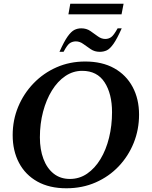

<svg xmlns="http://www.w3.org/2000/svg" viewBox="-20 -1000 814 1030"><path d="M336 10Q245 10 180.5 -26Q116 -62 82 -126.5Q48 -191 48 -275Q48 -356 77.5 -427Q107 -498 160 -553Q213 -608 283.5 -639Q354 -670 437 -670Q528 -670 592.5 -634Q657 -598 691.5 -533.5Q726 -469 726 -385Q726 -305 697.5 -234Q669 -163 617 -108Q565 -53 493.5 -21.5Q422 10 336 10ZM355 -40Q406 -40 447.5 -68.5Q489 -97 519 -146.5Q549 -196 565 -261Q581 -326 581 -398Q581 -497 541 -558.5Q501 -620 421 -620Q372 -620 330.5 -592Q289 -564 258.5 -514.5Q228 -465 211 -400.5Q194 -336 194 -263Q194 -198 213 -147.5Q232 -97 268 -68.5Q304 -40 355 -40ZM299 -722Q324 -778 343 -804.5Q362 -831 379 -839.5Q396 -848 416 -848Q444 -848 465 -833.5Q486 -819 505 -805Q524 -791 545 -791Q562 -791 576 -800.5Q590 -810 611 -848H633Q608 -792 589 -765Q570 -738 553 -730Q536 -722 515 -722Q488 -722 467 -736Q446 -750 427 -764Q408 -778 387 -778Q370 -778 355.5 -769Q341 -760 321 -722ZM347 -923 357 -980H643L632 -923Z"/></svg>

Font: Spectral SC
Style: Bold Italic
Weight: 700
Italic angle: -10°
Designer: Jean-Baptiste Levee
Foundry: Production Type
Version: Version 2.001